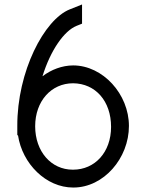

<svg xmlns="http://www.w3.org/2000/svg" viewBox="-20 -819 655 860"><path d="M292.5 -777C178.5 -732 56.5 -499 57.5 -254V-253.5V-253V-213H60.6C79.8 -85.4 186.3 21 307.5 21C308 21 308.5 21 309 21C444.4 21 557.5 -110.2 557.5 -254.8C557.5 -397.1 440.9 -526 307.5 -526C257.8 -525.6 210.3 -507.5 170.3 -477.4C206.7 -595.1 267.4 -680.6 322.5 -703L347.5 -713V-799ZM137.5 -253.5C137.7 -366.2 209.6 -446 307.5 -446C407.8 -445 477.5 -366.1 477.5 -250.7C477.5 -136.9 404.8 -59 307.5 -59C306.9 -59 306.3 -59 305.7 -59C209.8 -59 137.7 -139.5 137.5 -253.5Z"/></svg>

Font: Nordica Advanced
Style: Regular
Weight: 300
Version: Version 1.07